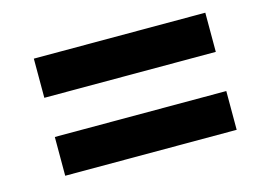

<svg xmlns="http://www.w3.org/2000/svg" viewBox="-54 -555 617 464"><g transform="rotate(-15 255.0 -322.5)"><path d="M59 -176H488V-273H59ZM59 -371H488V-469H59Z"/></g></svg>

Font: Orkun
Style: Regular
Weight: 400
Designer: Emir Sar√Ñ¬±, Erk Yurtsever
Foundry: Emir Sar√Ñ¬±
Version: Version 1.000;PS 001.001;hotconv 1.0.56